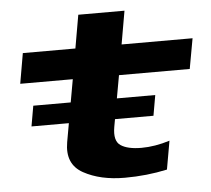

<svg xmlns="http://www.w3.org/2000/svg" viewBox="-52 -791 944 857"><g transform="rotate(-5 419.5 -362.5)"><path d="M78 -256H624.5L640.5 -347.5H94ZM473.5 8.5Q572 8.5 663.5 -11.5L686 -139Q619 -118 559 -118Q497.5 -118 466.2 -138.8Q435 -159.5 446 -222L487 -450H804L828.5 -585.5H510.5L536.5 -734.5H329.5L303.5 -585.5H68L44.5 -450H280L230.5 -172Q213.5 -74.5 288.8 -33Q364 8.5 473.5 8.5Z"/></g></svg>

Font: Anybody ExtraExpanded
Style: Bold Italic
Weight: 700
Width: 8
Italic angle: -10°
Version: Version 1.113;gftools[0.9.25]